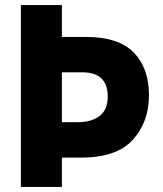

<svg xmlns="http://www.w3.org/2000/svg" viewBox="-20 -734 640 754"><path d="M223 0V-115H298Q438 -115 501.5 -185Q565 -255 565 -360Q565 -467 505 -528Q445 -589 317 -589H223V-714H62V0ZM223 -450H303Q403 -450 403 -355Q403 -302 370.5 -278Q338 -254 283 -254H223Z"/></svg>

Font: Noto Sans Mono UI ExtraBold
Style: Regular
Weight: 800
Designer: Monotype Design team
Foundry: Monotype Imaging Inc.
Version: 1.000